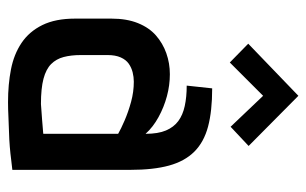

<svg xmlns="http://www.w3.org/2000/svg" viewBox="-166 -604 781 490"><g transform="rotate(90 225.0 -359.5)"><path d="M353 -603 225 -730 92 -602 140 -555 225 -640 304 -557ZM322 -340Q305 -359 279.5 -373Q254 -387 226 -394.5Q198 -402 170 -402Q142 -402 116.5 -393Q91 -384 71 -366.5Q51 -349 39.5 -320.5Q28 -292 28 -253V-160Q28 -110 44.5 -76.5Q61 -43 90 -23.5Q119 -4 157.5 3.5Q196 11 241 11Q259 11 278.5 10Q298 9 317.5 8.5Q337 8 355 6.5Q373 5 388 3Q403 1 414 0V-301Q414 -360 403 -400Q392 -440 367.5 -464.5Q343 -489 303.5 -499.5Q264 -510 206 -510L199 -445Q228 -445 251 -440Q274 -435 289.5 -423.5Q305 -412 313.5 -392Q322 -372 322 -340ZM322 -270V-79Q322 -79 317.5 -78.5Q313 -78 305 -77.5Q297 -77 287 -76Q277 -75 266.5 -74.5Q256 -74 246 -73Q206 -73 181.5 -79.5Q157 -86 144 -99Q131 -112 126 -131Q121 -150 121 -175V-243Q121 -263 127 -276.5Q133 -290 143 -297Q153 -304 165 -307Q177 -310 189 -310Q215 -310 240.5 -303Q266 -296 288 -286.5Q310 -277 322 -270Z"/></g></svg>

Font: Advent Pro SemiBold
Style: Regular
Weight: 600
Designer: VivaRado, Andreas Kalpakidis
Foundry: VivaRado, Andreas Kalpakidis
Version: Version 3.000